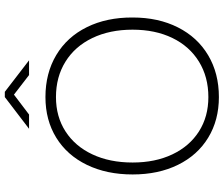

<svg xmlns="http://www.w3.org/2000/svg" viewBox="-86 -835 933 801"><g transform="rotate(-90 380.5 -434.5)"><path d="M376 12.2Q279.8 12.2 206.5 -32.5Q133.3 -77.1 93.3 -158.7Q53.2 -240.2 53.2 -347.7Q53.2 -456.1 93.3 -538.6Q133.3 -621.1 206.5 -666.3Q279.8 -711.4 376 -711.4Q475.6 -711.4 551.3 -666.3Q627 -621.1 667.7 -538.6Q708.5 -456.1 708 -347.7Q708 -240.2 666.7 -158.7Q625.5 -77.1 550.3 -32.5Q475.1 12.2 376 12.2ZM376 -31.7Q460 -31.7 523.9 -71Q587.9 -110.4 622.6 -181.9Q657.2 -253.4 657.2 -348.1Q657.2 -443.4 622.3 -515.9Q587.4 -588.4 523.7 -627.9Q460 -667.5 376 -667.5Q294.4 -667.5 232.7 -627.7Q170.9 -587.9 137 -515.6Q103 -443.4 103 -347.7Q103 -253.4 137 -181.9Q170.9 -110.4 232.7 -71Q294.4 -31.7 376 -31.7ZM376 -880.9H397.9L529.3 -779.8H467.8L386.2 -842.8L303.2 -779.8H243.7Z"/></g></svg>

Font: DavidDev Light
Style: Regular
Weight: 300
Designer: David.dev
Foundry: David.dev
Version: Version 1.001;FEAKit 1.0